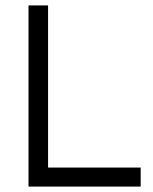

<svg xmlns="http://www.w3.org/2000/svg" viewBox="-20 -687 563 707"><path d="M85 0V-667H157V-70H498V0Z"/></svg>

Font: Maven Pro
Style: Regular
Weight: 400
Designer: Joe Prince
Foundry: Joe Prince
Version: Version 2.103